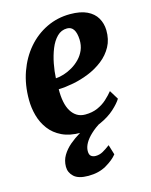

<svg xmlns="http://www.w3.org/2000/svg" viewBox="-119 -647 746 951"><g transform="rotate(-15 254.0 -171.0)"><path d="M454.5 -104Q441.5 -82.5 411.8 -55.5Q382 -28.5 337.2 -8.5Q292.5 11.5 233.5 11.5Q177 11.5 137.5 -7.5Q98 -26.5 73.8 -58.8Q49.5 -91 38.5 -131Q27.5 -171 27.5 -212Q27 -289 50.2 -354.2Q73.5 -419.5 115 -467.8Q156.5 -516 212.5 -543Q268.5 -570 333.5 -570Q386.5 -570 420 -554Q453.5 -538 469.8 -510Q486 -482 487 -447.5Q488 -399.5 468.2 -363.2Q448.5 -327 415.2 -301Q382 -275 341.5 -258.5Q301 -242 259.8 -234Q218.5 -226 183.5 -225Q183 -189 188.8 -160.2Q194.5 -131.5 206.8 -111.5Q219 -91.5 236.8 -80.8Q254.5 -70 278.5 -70Q314.5 -70 342.2 -82.2Q370 -94.5 390.5 -113.2Q411 -132 426 -150.5ZM301 -505.5Q271 -505.5 249.5 -484Q228 -462.5 214.2 -428.2Q200.5 -394 193 -355Q185.5 -316 184 -281Q203 -282 225.5 -289Q248 -296 269.8 -308.8Q291.5 -321.5 309.5 -340Q327.5 -358.5 337.8 -382.5Q348 -406.5 347 -436Q345.5 -470.5 334 -488Q322.5 -505.5 301 -505.5ZM215 227.5Q164 227.5 141.2 206.2Q118.5 185 118.5 155.5Q118.5 123.5 134 97.5Q149.5 71.5 174.2 50.5Q199 29.5 227.2 12.8Q255.5 -4 281 -17L307.5 -25.5L341.5 -13.5Q310.5 6 288.5 26.5Q266.5 47 255 67.2Q243.5 87.5 243 106.5Q242.5 126.5 251.8 134Q261 141.5 275.5 141.5Q295 141.5 312.5 131.8Q330 122 350.5 106.5L366 157.5Q347 182 308 204.8Q269 227.5 215 227.5Z"/></g></svg>

Font: Merriweather 20pt ExtraBold
Style: Italic
Weight: 800
Italic angle: -7.8°
Version: Version 2.101